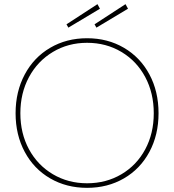

<svg xmlns="http://www.w3.org/2000/svg" viewBox="-20 -894 838 924"><path d="M55 -349Q55 -453 99 -535.5Q143 -618 221.5 -664Q300 -710 399 -710Q498 -710 576.5 -664Q655 -618 699 -536Q743 -454 743 -349Q743 -245 699 -163Q655 -81 576.5 -35.5Q498 10 399 10Q300 10 221.5 -35.5Q143 -81 99 -163Q55 -245 55 -349ZM720 -349Q720 -446 679 -523Q638 -600 564.5 -644Q491 -688 399 -688Q308 -688 234.5 -644Q161 -600 119.5 -523Q78 -446 78 -349Q78 -252 119.5 -175.5Q161 -99 234.5 -55.5Q308 -12 399 -12Q491 -12 564.5 -55.5Q638 -99 679 -175.5Q720 -252 720 -349ZM300 -777 449 -874 461 -852 309 -761ZM435 -777 584 -874 596 -852 444 -761Z"/></svg>

Font: Easer Grotesk Variable
Style: Regular
Weight: 400
Designer: Boardeaser, Bonnie Shaver-Troup, Thomas Jockin
Foundry: Lexend
Version: Version 1.001;Glyphs 3.1.2 (3151)